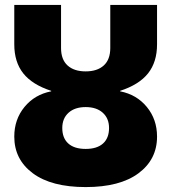

<svg xmlns="http://www.w3.org/2000/svg" viewBox="-20 -750 696 780"><path d="M38 -570V-730H228V-555Q228 -508 254.5 -484Q281 -460 328 -460Q375 -460 401.5 -484Q428 -508 428 -555V-730H618V-570Q618 -498 581.5 -452Q545 -406 468 -381V-379Q535 -366 576.5 -315.5Q618 -265 618 -195Q618 -102 542.5 -46Q467 10 328 10Q189 10 113.5 -46Q38 -102 38 -195Q38 -265 79.5 -315.5Q121 -366 188 -379V-381Q111 -406 74.5 -452Q38 -498 38 -570ZM233 -230Q233 -189 257.5 -167Q282 -145 328 -145Q374 -145 398.5 -167Q423 -189 423 -230Q423 -269 397.5 -292Q372 -315 328 -315Q284 -315 258.5 -292Q233 -269 233 -230Z"/></svg>

Font: Mplus 1p Black
Style: Regular
Weight: 900
Version: Version 1.061